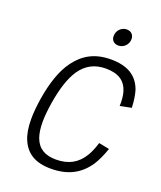

<svg xmlns="http://www.w3.org/2000/svg" viewBox="-163 -1006 934 1115"><g transform="rotate(20 304.0 -448.5)"><path d="M410 -799C442 -799 470 -825 470 -860C470 -886 453 -904 426 -904C393 -904 366 -877 366 -842C366 -816 383 -799 410 -799ZM286 7C390 7 463 -31 515 -108C534 -137 551 -175 565 -216L500 -229C491 -198 476 -163 464 -144C427 -83 373 -53 296 -53C230 -53 185 -77 163 -136C154 -161 149 -193 149 -233C149 -266 153 -305 160 -351C176 -450 200 -519 231 -566C271 -624 323 -649 390 -649C468 -649 512 -618 530 -558C536 -537 540 -504 538 -472L608 -486C607 -527 600 -568 592 -593C564 -670 503 -709 399 -709C302 -709 234 -672 182 -602C138 -543 109 -458 92 -351C85 -305 81 -263 81 -225C81 -175 88 -133 102 -100C132 -30 189 7 286 7Z"/></g></svg>

Font: Arthouse Owned
Style: Italic
Weight: 400
Italic angle: -10°
Designer: Jeremy Tribby
Foundry: Tribby Type
Version: Version 1.000;PS 001.000;hotconv 1.0.88;makeotf.lib2.5.64775